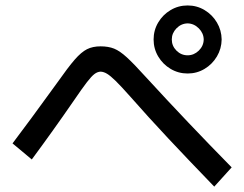

<svg xmlns="http://www.w3.org/2000/svg" viewBox="-20 -738 904 711"><path d="M548.8 -591.8Q548.8 -626 565.9 -654.8Q583 -683.6 611.8 -700.7Q640.6 -717.8 674.8 -717.8Q709 -717.8 737.5 -700.7Q766.1 -683.6 783.2 -654.8Q800.3 -626 800.8 -591.8Q800.3 -557.6 783.2 -528.8Q766.1 -500 737.5 -482.9Q709 -465.8 674.8 -465.8Q640.6 -465.8 611.8 -482.9Q583 -500 565.9 -528.8Q548.8 -557.6 548.8 -591.8ZM734.4 -591.8Q733.9 -615.2 716.1 -633.1Q698.2 -650.9 674.8 -651.4Q650.9 -650.9 633.5 -633.1Q616.2 -615.2 616.2 -591.8Q616.2 -567.9 633.5 -550.5Q650.9 -533.2 674.8 -533.2Q698.2 -533.2 716.1 -550.5Q733.9 -567.9 734.4 -591.8ZM461.9 -380.9Q427.7 -419.4 408.2 -438.5Q388.7 -457.5 376.5 -464.8Q364.3 -472.2 352.5 -472.7Q340.8 -472.2 329.8 -463.9Q318.8 -455.6 302 -433.8Q285.2 -412.1 253.9 -366.2Q175.8 -252.9 97.7 -147.5L26.4 -207Q90.8 -292 179.7 -415Q187.5 -424.8 190.4 -429.7Q232.4 -489.3 256.6 -517.1Q280.8 -544.9 302 -555.7Q323.2 -566.4 352.5 -566.4Q381.3 -566.4 402.6 -557.9Q423.8 -549.3 449.7 -525.6Q475.6 -502 521.5 -451.2Q673.8 -285.2 837.9 -118.2L773.4 -46.9Q675.8 -147.9 602.8 -225.8Q529.8 -303.7 461.9 -380.9Z"/></svg>

Font: Pretendard GOV Medium
Style: Regular
Weight: 500
Designer: Base glyphs from Inter by Rasmus Andersson; Hangeul glyphs from Noto Sans CJK(Source Han Sans) by Jang Soo-young and Kan
Foundry: Kil Hyung-jin
Version: Version 1.309